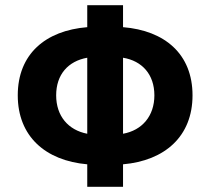

<svg xmlns="http://www.w3.org/2000/svg" viewBox="-20 -693 805 735"><path d="M314 22H451V-64C611 -78 717 -171 717 -328C717 -486 611 -576 451 -589V-673H314V-589C154 -576 48 -486 48 -328C48 -171 154 -78 314 -64ZM195 -328C195 -408 241 -459 314 -472V-181C241 -195 195 -249 195 -328ZM571 -328C571 -249 524 -194 451 -181V-472C524 -460 571 -408 571 -328Z"/></svg>

Font: Source Sans Pro
Style: Bold
Weight: 700
Designer: Paul D. Hunt
Foundry: Adobe Systems Incorporated
Version: Version 3.006;hotconv 1.0.111;makeotfexe 2.5.65597